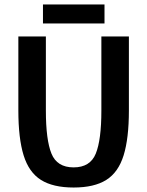

<svg xmlns="http://www.w3.org/2000/svg" viewBox="-20 -830 658 858"><path d="M556 -336Q556 -212 532.5 -136Q509 -60 455 -26Q401 8 309 8Q217 8 163 -26Q109 -60 85.5 -136Q62 -212 62 -336V-667H185V-336Q185 -205 210 -143.5Q235 -82 309 -82Q383 -82 408 -143.5Q433 -205 433 -336V-667H556ZM172 -810H447V-725H172Z"/></svg>

Font: Epunda Sans SemiBold
Style: Regular
Weight: 600
Designer: Simon Atzbach
Foundry: typofactur
Version: Version 2.204; ttfautohint (v1.8.4.7-5d5b)